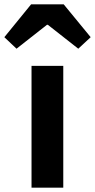

<svg xmlns="http://www.w3.org/2000/svg" viewBox="-66 -863 437 883"><path d="M79 0H225V-560H79ZM-46 -692 10 -639 150 -749H154L294 -639L351 -692L227 -843H77Z"/></svg>

Font: Genne Gothic Bold
Style: Regular
Weight: 700
Designer: Ryoko NISHIZUKA (kana & ideographs); Paul D. Hunt (Latin, Greek & Cyrillic); Wenlong ZHANG (bopomofo); Sandoll Communica
Foundry: Adobe Systems Incorporated
Version: Version 1.004;PS 1.004;hotconv 16.6.51;makeotf.lib2.5.65220